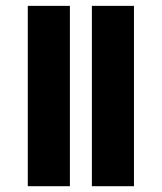

<svg xmlns="http://www.w3.org/2000/svg" viewBox="-20 -642 557 662"><path d="M75.8 0V-621.8H221V0ZM296.8 0V-621.8H441.9V0Z"/></svg>

Font: Playfair 9pt Black
Style: Regular
Weight: 900
Designer: Claus Eggers Sørensen
Foundry: Claus Eggers Sørensen
Version: Version 2.203